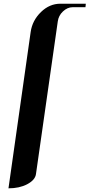

<svg xmlns="http://www.w3.org/2000/svg" viewBox="-20 -712 485 1040"><path d="M25.9 308.1 146 -538.1Q154.8 -601.1 202.1 -647Q248.5 -691.9 307.1 -691.9H444.8L442.9 -672.9H373Q345.2 -672.9 320.8 -649.9Q297.4 -627.9 293 -596.2L174.8 231Q170.4 263.2 127 286.1Q85 308.1 25.9 308.1Z"/></svg>

Font: Hjet
Style: Italic
Weight: 400
Designer: T. Christopher White
Version: Version 1.2